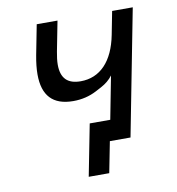

<svg xmlns="http://www.w3.org/2000/svg" viewBox="-78 -618 758 823"><g transform="rotate(-10 301.0 -206.5)"><path d="M242.2 134.8H331.5L357.9 0H447.8L554.2 -547.9H464.4L444.8 -447.3C422.9 -334.5 363.8 -274.4 279.8 -274.4C223.6 -274.4 194.8 -301.3 194.8 -361.3C194.8 -377.9 197.3 -396.5 201.2 -417.5L226.6 -547.9H136.2L110.8 -417.5C105 -386.7 102.1 -359.4 102.1 -335C102.1 -243.7 144.5 -196.3 233.9 -196.3C271.5 -196.3 305.2 -204.6 335.9 -220.7L360.8 -233.9C381.8 -245.1 398.9 -259.3 411.6 -276.4L375.5 -89.8H286.1Z"/></g></svg>

Font: Hack
Style: Oblique
Weight: 400
Italic angle: -12°
Monospace: yes
Designer: Christopher Simpkins
Foundry: Christopher Simpkins
Version: Version 2.010